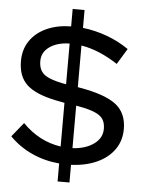

<svg xmlns="http://www.w3.org/2000/svg" viewBox="-57 -812 695 925"><g transform="rotate(5 290.5 -350.0)"><path d="M256.6 66.7V-20.4Q185.8 -26.4 123.9 -54.6Q62 -82.8 15.5 -130.6L71.5 -199.4Q151.2 -117.8 256.6 -102.2V-313.4L213.6 -321.9Q114.5 -342.4 72.4 -382.3Q30.2 -422.1 30.2 -496Q30.2 -552 58.5 -593.8Q86.8 -635.5 137.9 -658.9Q189.1 -682.3 256.6 -683.2V-767.3H314.1V-680.9Q373.2 -674.2 430.5 -653.3Q487.8 -632.4 537.3 -598.2L491 -522.2Q444.7 -552.4 400.8 -570.6Q356.9 -588.7 314.1 -595.7V-394.4L356 -386.5Q462.6 -364.3 507.6 -324.3Q552.6 -284.2 552.6 -212.1Q552.6 -156.4 523 -113.9Q493.4 -71.5 439.8 -46.7Q386.2 -22 314.1 -18.7V66.7ZM256.6 -403.5V-600.3Q196.7 -599 159.9 -572.9Q123.1 -546.9 123.1 -504.1Q123.1 -461.5 148.8 -440.3Q174.6 -419.1 241.5 -406ZM314.1 -99.3Q377.3 -103 416.9 -131.7Q456.6 -160.3 456.6 -205.2Q456.6 -233 445.3 -250.8Q434.1 -268.7 406.5 -280.8Q378.9 -293 328.8 -302.2L314.1 -304.9Z"/></g></svg>

Font: Red Hat Display VF
Style: Regular
Weight: 300
Designer: Pentagram, MCKL
Foundry: Pentagram, MCKL
Version: Version 1.023